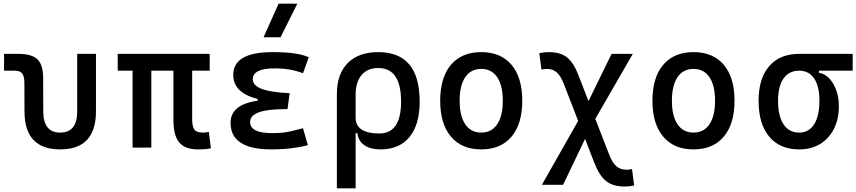

<svg xmlns="http://www.w3.org/2000/svg" viewBox="-20 -815 4728 1060"><path d="M312.5 9.8Q115.2 9.8 115.2 -200.2L114.7 -356.4Q114.7 -394 102.5 -409.4Q90.3 -424.8 60.1 -424.8H2.4V-517.6H79.6Q156.2 -517.6 187.3 -487.1Q218.3 -456.5 218.3 -380.9L218.8 -200.2Q218.8 -83 312.5 -83Q406.2 -83 406.2 -200.2V-517.6H509.8V-200.2Q509.8 9.8 312.5 9.8Z M711.9 0V-424.8H629.9V-517.6H1137.7V-424.8H1041V-156.2Q1041 -117.7 1052.5 -100.3Q1064 -83 1102.5 -83Q1109.4 -83 1116.5 -84Q1123.5 -85 1132.8 -86.9L1144.5 3.9Q1126.5 7.3 1111.3 8.5Q1096.2 9.8 1073.2 9.8Q1001.5 9.8 969.5 -28.6Q937.5 -66.9 937.5 -151.4V-424.8H815.4V0Z M1477.5 9.8Q1252.9 9.8 1252.9 -136.7Q1252.9 -238.3 1402.3 -258.8V-268.6Q1267.6 -302.7 1267.6 -401.4Q1267.6 -527.3 1485.4 -527.3Q1623.5 -527.3 1684.6 -499L1652.8 -410.6Q1585.4 -437.5 1496.1 -437.5Q1375.5 -437.5 1375.5 -377Q1375.5 -308.6 1579.1 -300.8L1567.4 -212.4H1551.8Q1360.8 -212.4 1360.8 -141.6Q1360.8 -80.1 1481.4 -80.1Q1542 -80.1 1581.8 -89.4Q1621.6 -98.6 1652.8 -106.9L1679.7 -13.7Q1640.6 -2.9 1589.6 3.4Q1538.6 9.8 1477.5 9.8ZM1435.1 -609.4 1518.1 -794.9H1621.6L1528.8 -609.4Z M1839.8 224.6V-295.4Q1839.8 -406.2 1899.7 -466.8Q1959.5 -527.3 2068.4 -527.3Q2296.9 -527.3 2296.9 -253.9Q2296.9 -126.5 2240.5 -58.3Q2184.1 9.8 2081.1 9.8Q2026.4 9.8 1992.2 -12.9Q1958 -35.6 1953.1 -80.1H1943.4V224.6ZM2068.4 -439.5Q2008.8 -439.5 1976.1 -400.6Q1943.4 -361.8 1943.4 -291V-166Q1943.4 -78.1 2074.2 -78.1Q2194.3 -78.1 2194.3 -253.9Q2194.3 -439.5 2068.4 -439.5Z M2636.7 9.8Q2529.3 9.8 2469.7 -60.5Q2410.2 -130.9 2410.2 -258.8Q2410.2 -387.2 2469.7 -457.3Q2529.3 -527.3 2636.7 -527.3Q2744.6 -527.3 2804 -457.3Q2863.3 -387.2 2863.3 -258.8Q2863.3 -130.9 2804 -60.5Q2744.6 9.8 2636.7 9.8ZM2636.7 -83Q2693.8 -83 2724.9 -128.9Q2755.9 -174.8 2755.9 -258.8Q2755.9 -343.3 2724.9 -388.9Q2693.8 -434.6 2636.7 -434.6Q2579.6 -434.6 2548.6 -388.9Q2517.6 -343.3 2517.6 -258.8Q2517.6 -174.8 2548.6 -128.9Q2579.6 -83 2636.7 -83Z M2971.7 205.1 3171.9 -147.5 3092.8 -351.6Q3075.2 -397 3053.2 -415.8Q3031.2 -434.6 2999.5 -434.6Q2986.3 -434.6 2969.2 -430.7L2957.5 -521.5Q2982.4 -527.3 3009.3 -527.3Q3073.7 -527.3 3110.1 -498.5Q3146.5 -469.7 3173.3 -400.4L3229 -256.8L3356.4 -517.6H3473.6L3266.6 -158.7L3343.3 39.1Q3361.3 85 3383.8 103.5Q3406.2 122.1 3439 122.1Q3452.1 122.1 3469.2 118.2L3481 209Q3456.1 214.8 3429.2 214.8Q3363.8 214.8 3326.2 184.8Q3288.6 154.8 3260.7 82.5L3210 -48.3L3088.9 205.1Z M3808.6 9.8Q3701.2 9.8 3641.6 -60.5Q3582 -130.9 3582 -258.8Q3582 -387.2 3641.6 -457.3Q3701.2 -527.3 3808.6 -527.3Q3916.5 -527.3 3975.8 -457.3Q4035.2 -387.2 4035.2 -258.8Q4035.2 -130.9 3975.8 -60.5Q3916.5 9.8 3808.6 9.8ZM3808.6 -83Q3865.7 -83 3896.7 -128.9Q3927.7 -174.8 3927.7 -258.8Q3927.7 -343.3 3896.7 -388.9Q3865.7 -434.6 3808.6 -434.6Q3751.5 -434.6 3720.5 -388.9Q3689.5 -343.3 3689.5 -258.8Q3689.5 -174.8 3720.5 -128.9Q3751.5 -83 3808.6 -83Z M4392.1 9.8Q4285.6 9.8 4226.8 -60.5Q4168 -130.9 4168 -258.8Q4168 -382.3 4226.8 -450Q4285.6 -517.6 4392.1 -517.6H4687.5V-424.8H4501.5V-413.1Q4533.2 -408.2 4557.9 -382.3Q4582.5 -356.4 4596.9 -316.7Q4611.3 -276.9 4611.3 -229.5Q4611.3 -157.7 4584 -103.8Q4556.6 -49.8 4507.6 -20Q4458.5 9.8 4392.1 9.8ZM4392.1 -83Q4445.8 -83 4474.9 -128.9Q4503.9 -174.8 4503.9 -258.8Q4503.9 -338.4 4474.9 -381.6Q4445.8 -424.8 4392.1 -424.8Q4335.9 -424.8 4305.7 -381.6Q4275.4 -338.4 4275.4 -258.8Q4275.4 -174.8 4305.7 -128.9Q4335.9 -83 4392.1 -83Z"/></svg>

Font: Caskaydia Cove
Style: Regular
Weight: 400
Monospace: yes
Designer: Aaron Bell
Foundry: Saja Typeworks
Version: Version 4.300; ttfautohint (v1.8.3)